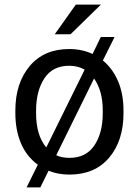

<svg xmlns="http://www.w3.org/2000/svg" viewBox="-20 -752 606 838"><path d="M288 -602.5H219L311 -732H420.5ZM156 66H96L145 -33Q94.5 -70.5 70.8 -128.2Q47 -186 47 -258V-269.5Q47 -389 109.5 -463.5Q172 -538 282 -538Q338 -538 384 -516.5L420 -590.5H480L429 -488Q471.5 -453 495.2 -397.8Q519 -342.5 519 -269.5V-258Q519 -138 456.5 -64Q394 10 283 10Q232.5 10 192 -7ZM182 -108.5 349.5 -448Q320 -465 282 -465Q209.5 -465 173.5 -409.8Q137.5 -354.5 137.5 -269.5V-258Q137.5 -161 182 -108.5ZM283 -63Q355.5 -63 392 -117.5Q428.5 -172 428.5 -258V-269.5Q428.5 -355.5 390.5 -409.5L225.5 -74.5Q250 -63 283 -63Z"/></svg>

Font: Roberto Sans
Style: Regular
Weight: 400
Designer: Google (font) & Cristiano Sobral (main changes)
Version: Version 1.500; ttfautohint (v1.8.4.7-5d5b-dirty)